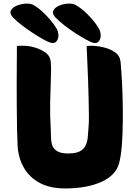

<svg xmlns="http://www.w3.org/2000/svg" viewBox="-20 -1048 751 1081"><path d="M406 -1020Q439 -1001 469 -971.5Q499 -942 519.5 -913.5Q540 -885 544 -870Q552 -840 539.5 -820Q527 -800 501 -808Q489 -812 463 -826Q437 -840 405.5 -860.5Q374 -881 344 -904Q314 -927 293 -949Q272 -971 280 -988Q288 -1005 311.5 -1015.5Q335 -1026 362 -1027.5Q389 -1029 406 -1020ZM168 -1020Q201 -1001 230.5 -971.5Q260 -942 281 -913.5Q302 -885 306 -870Q314 -840 301.5 -820Q289 -800 263 -808Q250 -812 224.5 -826Q199 -840 167.5 -860.5Q136 -881 105.5 -904Q75 -927 54 -949Q33 -971 41 -988Q49 -1005 73 -1015.5Q97 -1026 124 -1027.5Q151 -1029 168 -1020ZM659 -699Q661 -676 664.5 -624.5Q668 -573 670 -506.5Q672 -440 671.5 -369Q671 -298 666.5 -235.5Q662 -173 651 -131Q633 -61 551 -24Q469 13 345 13Q262 13 204 -18Q146 -49 114.5 -103.5Q83 -158 79 -229Q77 -265 76 -319.5Q75 -374 74.5 -437Q74 -500 74 -562Q74 -624 74.5 -675.5Q75 -727 75 -758Q75 -789 75 -789Q86 -791 113.5 -790.5Q141 -790 171 -782Q205 -773 233.5 -754Q262 -735 266 -699Q269 -669 266.5 -609.5Q264 -550 262.5 -473.5Q261 -397 266 -315Q267 -298 267 -276Q267 -254 273 -233Q279 -212 300 -198Q321 -184 364 -184Q407 -184 429.5 -196Q452 -208 462 -229Q472 -250 474.5 -278Q477 -306 479 -338Q481 -359 480.5 -400Q480 -441 479 -492Q478 -543 476 -595Q474 -647 472 -691Q470 -735 469 -762Q468 -789 468 -789Q479 -791 506.5 -790Q534 -789 565 -781Q599 -773 627 -754Q655 -735 659 -699Z"/></svg>

Font: Potta One
Style: Regular
Weight: 400
Designer: 108,108go
Foundry: Font Zone 108
Version: Version 1.000